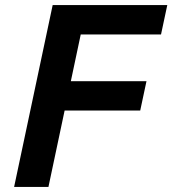

<svg xmlns="http://www.w3.org/2000/svg" viewBox="-20 -735 678 755"><path d="M35.5 0 187.1 -715H637.8L613.2 -599.6H297.5L170.5 0ZM224.1 -300.3 248.7 -415.7H556L531.4 -300.3Z"/></svg>

Font: Wix Madefor Text
Style: Italic
Weight: 400
Italic angle: -12°
Designer: Dalton Maag Ltd
Foundry: Dalton Maag Ltd
Version: Version 3.100